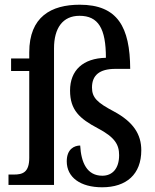

<svg xmlns="http://www.w3.org/2000/svg" viewBox="-20 -784 658 814"><path d="M413 10C516 10 579 -45 579 -147C579 -214 546 -267 462 -312C392 -349 370 -370 370 -413C370 -465 402 -492 469 -492H532C531 -669 479 -764 318 -764C197 -764 104 -713 104 -562V-536H27V-483H104V-115C104 -53 76 -44 39 -44H16V0H209V-579C209 -665 246 -717 317 -717C397 -717 429 -663 429 -539C332 -537 277 -486 277 -400C277 -318 317 -281 395 -240C467 -202 485 -171 485 -126C485 -69 456 -39 414 -39C349 -39 324 -94 320 -167C295 -167 263 -152 263 -100C263 -32 321 10 413 10Z"/></svg>

Font: Noto Serif Myanmar SemiCondensed Medium
Style: Regular
Weight: 500
Width: 4
Designer: Ben Mitchell and the Monotype Design Team
Foundry: Monotype Imaging Inc.
Version: Version 2.106